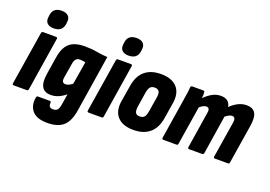

<svg xmlns="http://www.w3.org/2000/svg" viewBox="-122 -1054 2230 1588"><g transform="rotate(20 993.0 -259.5)"><path d="M23 0Q8 0 10 -14L85 -483Q88 -497 99 -497H213Q228 -497 225 -483L151 -14Q149 0 137 0ZM170 -556Q133 -556 113.5 -574Q94 -592 98 -627L100 -645Q108 -716 185 -716Q223 -716 242.5 -697.5Q262 -679 258 -645L256 -627Q247 -556 170 -556Z M466 -505Q524 -505 573 -496Q622 -487 669 -485L590 16Q575 112 527 154.5Q479 197 387 197Q294 197 254.5 151Q215 105 228 32Q231 18 242 18H345Q359 18 357 32Q355 52 363 63.5Q371 75 394 75Q420 75 432 61Q444 47 450 11L465 -83Q434 -57 402 -43.5Q370 -30 336 -30Q278 -30 256.5 -69.5Q235 -109 248 -187L272 -338Q286 -427 331.5 -466Q377 -505 466 -505ZM420 -155Q434 -155 448.5 -161.5Q463 -168 480 -182L513 -382Q502 -384 490 -386Q478 -388 465 -388Q442 -388 429.5 -374.5Q417 -361 412 -328L392 -207Q387 -179 394.5 -167Q402 -155 420 -155Z M682 0Q667 0 669 -14L744 -483Q747 -497 758 -497H872Q887 -497 884 -483L810 -14Q808 0 796 0ZM829 -556Q792 -556 772.5 -574Q753 -592 757 -627L759 -645Q767 -716 844 -716Q882 -716 901.5 -697.5Q921 -679 917 -645L915 -627Q906 -556 829 -556Z M1076 8Q981 8 935 -42.5Q889 -93 904 -184L927 -323Q941 -414 994 -459.5Q1047 -505 1137 -505Q1231 -505 1277.5 -454.5Q1324 -404 1309 -312L1287 -175Q1273 -84 1219.5 -38Q1166 8 1076 8ZM1088 -115Q1115 -115 1128 -130Q1141 -145 1147 -183L1168 -311Q1174 -348 1163.5 -365Q1153 -382 1125 -382Q1099 -382 1085.5 -367Q1072 -352 1066 -313L1046 -185Q1041 -149 1050.5 -132Q1060 -115 1088 -115Z M1340 0Q1325 0 1327 -14L1383 -368Q1388 -401 1392.5 -430Q1397 -459 1398 -483Q1400 -497 1412 -497H1509Q1522 -497 1522 -483Q1523 -472 1522.5 -459.5Q1522 -447 1520 -433Q1553 -466 1588 -485.5Q1623 -505 1663 -505Q1738 -505 1749 -438Q1780 -469 1816 -487Q1852 -505 1890 -505Q1945 -505 1966.5 -469Q1988 -433 1975 -353L1921 -14Q1920 0 1907 0H1793Q1779 0 1781 -14L1832 -332Q1840 -381 1806 -381Q1793 -381 1778.5 -373.5Q1764 -366 1748 -353L1695 -14Q1692 0 1681 0H1566Q1552 0 1554 -14L1604 -332Q1614 -381 1579 -381Q1566 -381 1552 -373.5Q1538 -366 1522 -353L1468 -14Q1467 0 1454 0Z"/></g></svg>

Font: Sofia Sans Condensed Black
Style: Italic
Weight: 900
Italic angle: -9°
Version: Version 4.100